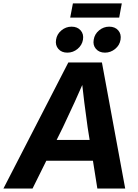

<svg xmlns="http://www.w3.org/2000/svg" viewBox="-54 -1088 795 1108"><path d="M-34.2 0 340.3 -727.5H534.2L668.5 0H507.8L451.7 -353.5Q441.9 -421.9 432.4 -497.8Q422.9 -573.7 412.6 -668H452.1Q411.1 -574.2 376.7 -498.5Q342.3 -422.9 309.1 -353.5L133.8 0ZM152.8 -160.6 172.9 -280.3H554.7L534.7 -160.6ZM551.8 -784.2Q518.6 -784.2 499.8 -805.7Q481 -827.1 486.8 -858.9Q491.7 -891.1 517.6 -912.6Q543.5 -934.1 576.2 -934.1Q609.9 -934.1 628.4 -912.6Q647 -891.1 641.6 -858.9Q636.7 -827.1 610.6 -805.7Q584.5 -784.2 551.8 -784.2ZM334.5 -784.2Q301.3 -784.2 282.7 -805.7Q264.2 -827.1 269.5 -858.9Q274.4 -891.1 300.3 -912.6Q326.2 -934.1 358.9 -934.1Q392.6 -934.1 411.4 -912.6Q430.2 -891.1 424.8 -858.9Q419.4 -827.1 393.6 -805.7Q367.7 -784.2 334.5 -784.2ZM648.9 -1068.4 633.8 -986.3H351.1L366.7 -1068.4Z"/></svg>

Font: Inter 28pt
Style: Bold Italic
Weight: 700
Italic angle: -9.3988°
Designer: Rasmus Andersson
Foundry: rsms
Version: Version 4.001;git-66647c0bb